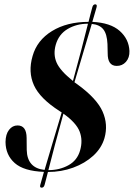

<svg xmlns="http://www.w3.org/2000/svg" viewBox="-20 -797 618 887"><path d="M186 57Q182.5 70 172.5 70Q162.5 70 166 57.5Q172.5 33.5 183 -3Q90 -6.5 48 -43.8Q6 -81 5.5 -141Q6 -177 21.8 -197.2Q37.5 -217.5 61 -217.5Q102.5 -217.5 103 -160L103.5 -104.5Q105.5 -20.5 186 -12Q201 -63.5 221.2 -131Q241.5 -198.5 265 -277.5Q260 -280.5 255 -284Q164.5 -342 136.8 -403.2Q109 -464.5 130.5 -538Q151 -611 220.2 -653.5Q289.5 -696 389 -696Q394 -715.5 398.2 -732.5Q402.5 -749.5 406.5 -763.5Q410 -777 420 -777Q430 -777 426 -763Q422.5 -750.5 417.5 -733.5Q412.5 -716.5 406.5 -696Q490.5 -692 533 -654.2Q575.5 -616.5 578 -561.5Q579 -530.5 561.8 -511.2Q544.5 -492 518.5 -492.5Q477 -493 477.5 -551L476.5 -593.5Q474.5 -639.5 457.5 -661.2Q440.5 -683 404 -686.5Q389 -635.5 368.2 -566.5Q347.5 -497.5 324 -417Q331.5 -411.5 340 -405.5Q427.5 -341.5 454 -281.5Q480.5 -221.5 462.5 -158.5Q449 -112.5 410.8 -77.5Q372.5 -42.5 318 -22.5Q263.5 -2.5 201.5 -2.5Q197 15.5 193 30.5Q189 45.5 186 57ZM237.5 -590Q225 -545.5 241.5 -507.8Q258 -470 317 -423Q338.5 -501 356 -568.2Q373.5 -635.5 386.5 -687.5Q334 -687.5 292.8 -663.2Q251.5 -639 237.5 -590ZM350 -102Q363.5 -148.5 348 -189Q332.5 -229.5 273 -272Q251 -193.5 233.5 -126.8Q216 -60 203.5 -11Q255 -11 296 -33.5Q337 -56 350 -102Z"/></svg>

Font: Fraunces 144pt S000 SemiBold
Style: Italic
Weight: 600
Italic angle: -16°
Version: Version 1.000; ttfautohint (v1.8.3)